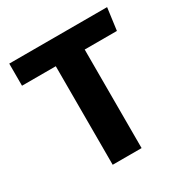

<svg xmlns="http://www.w3.org/2000/svg" viewBox="-160 -824 921 955"><g transform="rotate(-30 300.0 -346.5)"><path d="M382 -566V0H216V-566H22V-693H584L567 -566Z"/></g></svg>

Font: Qzxlaeiskcpccdgjqmyffctclhy
Style: Regular
Weight: 700
Monospace: yes
Designer: Carrois Corporate & Edenspiekermann
Foundry: Carrois Corporate GbR & Edenspiekermann AG
Version: Version 2.001